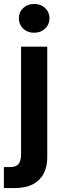

<svg xmlns="http://www.w3.org/2000/svg" viewBox="-54 -753 313 977"><path d="M53.2 -515.6H186.5V47.9Q186.5 96.2 167.7 131.3Q148.9 166.5 111.8 185.3Q74.7 204.1 20 204.1H-34.2V97.2H-2Q26.9 97.2 40 81.8Q53.2 66.4 53.2 32.7ZM119.6 -586.4Q85.9 -586.4 64 -607.4Q42 -628.4 42 -659.7Q42 -691.4 64 -712.2Q85.9 -732.9 119.6 -732.9Q153.3 -732.9 175.5 -712.2Q197.8 -691.4 197.8 -659.7Q197.8 -628.4 175.5 -607.4Q153.3 -586.4 119.6 -586.4Z"/></svg>

Font: Inter Cardless Display
Style: Bold
Weight: 700
Designer: Rasmus Andersson
Foundry: rsms
Version: Version 4.001;git-9221beed3